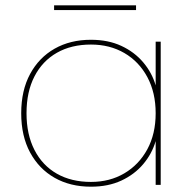

<svg xmlns="http://www.w3.org/2000/svg" viewBox="-20 -697 711 724"><path d="M60 -270Q60 -356 93.5 -418Q127 -480 186 -513.5Q245 -547 323 -547Q388 -547 437.5 -524Q487 -501 520 -462Q553 -423 567 -375V-540H586V0H567V-165Q553 -117 520 -78Q487 -39 437.5 -16Q388 7 323 7Q245 7 186 -26.5Q127 -60 93.5 -122Q60 -184 60 -270ZM567 -270Q567 -348 535.5 -406.5Q504 -465 449 -497Q394 -529 323 -529Q249 -529 194.5 -498Q140 -467 110 -409Q80 -351 80 -270Q80 -190 110 -131.5Q140 -73 194.5 -42Q249 -11 323 -11Q394 -11 449 -43.5Q504 -76 535.5 -134Q567 -192 567 -270ZM184 -659V-677H493V-659Z"/></svg>

Font: Poppins Devanagari Thin
Style: Regular
Weight: 100
Designer: Ninad Kale (Devanagari), Jonny Pinhorn (Latin)
Foundry: Indian Type Foundry
Version: 4.005